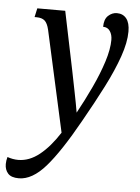

<svg xmlns="http://www.w3.org/2000/svg" viewBox="-100 -589 644 883"><g transform="rotate(5 221.5 -148.0)"><path d="M20 250Q-15 250 -30 233Q-45 216 -45 190Q-45 174 -40 157Q-15 166 10 166Q61 166 108 128.5Q155 91 198 24L95 -442Q88 -472 75 -483.5Q62 -495 37 -495H28L37 -536H166L222 -265Q231 -219 241.5 -167.5Q252 -116 259 -74Q292 -134 322 -198Q352 -262 370.5 -320Q389 -378 389 -421Q389 -445 378 -461.5Q367 -478 346 -478Q346 -513 364 -529.5Q382 -546 404 -546Q432 -546 448 -526Q464 -506 464 -466Q464 -416 441 -350Q418 -284 378 -205.5Q338 -127 288 -39Q206 108 144 179Q82 250 20 250Z"/></g></svg>

Font: Noto Serif Condensed
Style: Italic
Weight: 400
Width: 3
Italic angle: -12°
Designer: Monotype Design Team
Foundry: Monotype Imaging Inc.
Version: Version 2.014; ttfautohint (v1.8.4.7-5d5b)